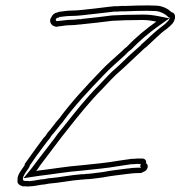

<svg xmlns="http://www.w3.org/2000/svg" viewBox="-20 -670 668 711"><path d="M45 -4C42 11 53 16 64 20H76C82 21 86 21 90 20C104 20 121 16 134 14C137 14 141 13 145 13C150 12 156 11 161 10C201 7 242 -2 283 -5C287 -5 291 -5 295 -6C314 -6 343 -11 361 -13C391 -19 423 -22 452 -26L463 -27L467 -28H472C477 -29 482 -29 487 -29H498C503 -29 507 -31 512 -34C528 -39 532 -60 521 -65C523 -75 517 -83 507 -83H487C484 -83 480 -82 478 -82H469C455 -80 435 -77 420 -75C377 -67 327 -63 282 -58C228 -54 178 -45 127 -39L114 -37C122 -46 127 -56 135 -66C154 -91 174 -118 194 -144L210 -165C216 -172 222 -180 229 -189C270 -241 313 -295 360 -342C382 -365 402 -388 426 -408C440 -420 454 -434 468 -447C483 -461 498 -475 514 -490L524 -498C546 -518 574 -547 596 -562C605 -569 613 -576 619 -583C632 -600 632 -622 615 -625C604 -636 585 -647 562 -649C551 -649 540 -650 528 -650C501 -650 472 -649 445 -648H429C422 -647 415 -647 408 -647H404C371 -644 341 -639 308 -636C291 -634 266 -631 248 -631C232 -631 212 -628 197 -626L193 -624C183 -623 174 -616 170 -606C159 -591 171 -575 181 -573C186 -571 190 -570 195 -572L211 -574C221 -576 238 -577 249 -577C256 -577 263 -578 270 -579C274 -579 278 -579 282 -580C321 -584 358 -588 396 -593C404 -593 413 -594 421 -594C428 -594 436 -595 442 -595C464 -595 486 -596 507 -596C527 -596 544 -593 559 -590C521 -563 484 -533 451 -498C444 -493 438 -487 432 -481C403 -455 375 -431 350 -404C297 -349 245 -293 199 -231C184 -215 170 -193 155 -177C151 -170 148 -165 142 -160C123 -134 104 -109 86 -83L73 -65C71 -62 72 -59 70 -56C61 -43 43 -22 45 -4ZM65 -9C64 -15 74 -31 86 -47V-48L88 -50L91 -58L102 -74C118 -98 138 -123 156 -148C163 -155 167 -162 170 -167C188 -187 201 -206 213 -219L214 -220V-221C259 -282 311 -337 364 -392C388 -418 415 -440 444 -467L445 -468C451 -474 456 -480 461 -483L462 -484L465 -486C497 -519 532 -549 569 -575L607 -602L567 -610C552 -613 533 -616 511 -616C489 -616 466 -615 445 -615C437 -615 429 -614 424 -614C414 -614 405 -613 399 -613H398H396C358 -608 323 -604 284 -600H283L281 -599H274H273H271C264 -598 257 -597 252 -597C240 -597 223 -596 212 -594L193 -592H191H190H189C188 -593 186 -596 186 -597L188 -599L189 -602C189 -603 190 -604 192 -604H196L200 -607C215 -609 232 -611 245 -611C265 -611 291 -614 307 -616C340 -619 372 -624 402 -627H405C412 -627 419 -627 427 -628H442C470 -629 497 -630 524 -630C534 -630 548 -629 558 -629C576 -627 591 -618 600 -610L603 -606L608 -605C609 -603 607 -598 604 -594C598 -588 593 -582 586 -577C561 -559 531 -531 511 -512L502 -504V-503C486 -488 470 -475 455 -461C440 -447 427 -433 414 -422C388 -400 368 -377 347 -355C297 -305 256 -252 214 -199C207 -190 202 -184 196 -177L195 -176L179 -154C159 -128 138 -101 119 -76C110 -64 103 -55 98 -48L67 -10L126 -19C179 -25 227 -34 281 -38C326 -43 376 -47 420 -55C435 -57 455 -60 467 -62H475C481 -62 483 -63 483 -63H501L499 -52L503 -50L502 -49H491C487 -49 479 -49 473 -48H468L463 -47L453 -46H452C424 -42 391 -39 362 -33C341 -31 315 -26 299 -26H297L293 -25H286H285C242 -22 201 -13 163 -10H162H161C157 -9 149 -8 146 -7C138 -6 138 -6 137 -6H135H134C119 -4 104 0 94 0H92L89 1C88 1 88 1 83 0H82H71C67 -2 66 -3 65 -3V-4V-7Z"/></svg>

Font: Scribbler
Style: ClrIta
Weight: 400
Designer: Mew Too
Foundry: Cannot Into Space Fonts
Version: Version 1.001